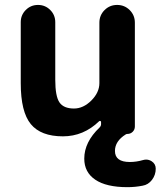

<svg xmlns="http://www.w3.org/2000/svg" viewBox="-20 -566 654 782"><path d="M499 196.3Q413.1 196.3 368.2 166Q323.2 135.7 323.2 80.1Q323.2 12.7 385.7 -46.9Q392.6 -53.7 391.6 -63.5V-69.3Q391.6 -72.3 388.7 -73.2Q385.7 -74.2 383.8 -72.3Q320.3 -10.7 236.3 -10.7Q146.5 -10.7 105.5 -60.5Q64.5 -110.4 64.5 -227.5V-475.6Q64.5 -504.9 85 -525.4Q105.5 -545.9 134.8 -545.9Q164.1 -545.9 184.6 -525.4Q205.1 -504.9 205.1 -475.6V-241.2Q205.1 -173.8 222.2 -148.9Q239.3 -124 281.2 -124Q319.3 -124 352.1 -156.7Q384.8 -189.5 384.8 -227.5V-473.6Q384.8 -503.9 405.8 -524.9Q426.8 -545.9 457 -545.9Q487.3 -545.9 508.3 -524.9Q529.3 -503.9 529.3 -473.6V-50.8Q529.3 -38.1 520.5 -29.3Q511.7 -20.5 499 -20.5Q495.1 -20.5 492.2 -18.6Q448.2 8.8 448.2 48.8Q448.2 93.8 508.8 93.8Q535.2 93.8 562.5 85.9Q569.3 84 575.2 84Q586.9 84 597.7 90.8Q614.3 101.6 614.3 121.1Q614.3 146.5 599.1 166.5Q584 186.5 560.5 190.4Q530.3 196.3 499 196.3Z"/></svg>

Font: Gen Jyuu GothicX Bold
Style: Bold
Weight: 700
Designer: Ryoko NISHIZUKA (kana &amp; ideographs); Paul D. Hunt (Latin, Greek &amp; Cyrillic); Wenlong ZHANG (bopomofo); Sandoll C
Version: Version 1.058.20140828